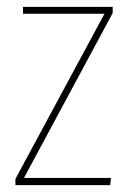

<svg xmlns="http://www.w3.org/2000/svg" viewBox="-20 -539 378 559"><path d="M308.1 -519V-501L49.8 -21H303.2L300.8 0H24.9V-18.1L284.2 -499H46.9V-519Z"/></svg>

Font: Fira Sans Compressed Thin
Style: Regular
Weight: 100
Width: 1
Designer: Carrois Corporate & Edenspiekermann AG
Foundry: Carrois Corporate GbR & Edenspiekermann AG
Version: Version 4.203;PS 004.203;hotconv 1.0.88;makeotf.lib2.5.64775